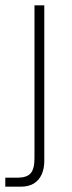

<svg xmlns="http://www.w3.org/2000/svg" viewBox="-45 -537 272 724"><path d="M-25 167V133H21Q56 133 70.5 116.5Q85 100 85 60V-517H122V70Q122 99 112 121Q102 143 82.5 155Q63 167 32 167Z"/></svg>

Font: Mona Sans ExtraLight
Style: Regular
Weight: 200
Designer: Deni Anggara
Foundry: GitHub
Version: Version 2.000